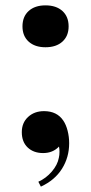

<svg xmlns="http://www.w3.org/2000/svg" viewBox="-20 -551 336 709"><path d="M61 0ZM213.9 -105.5Q224.1 -90.3 229.7 -68.1Q235.4 -45.9 235.4 -22Q235.4 29.8 209 72Q182.6 114.3 130.9 138.2L121.6 120.1Q149.9 107.4 171.1 82.8Q192.4 58.1 197.3 31.7Q199.7 22 199.7 9.3Q199.7 -1.5 197.8 -9.8Q175.3 14.2 139.2 14.2Q104 14.2 82.3 -6.3Q60.5 -26.9 60.5 -63Q60.5 -97.7 83.7 -119.1Q106.9 -140.6 142.6 -140.6Q190.4 -140.6 213.9 -105.5ZM233.4 -453.6Q233.4 -418 210.4 -397.2Q187.5 -376.5 147.9 -376.5Q108.9 -376.5 85.9 -397.2Q63 -418 63 -453.6Q63 -489.7 85.9 -510.5Q108.9 -531.2 147.9 -531.2Q187.5 -531.2 210.4 -510.5Q233.4 -489.7 233.4 -453.6Z"/></svg>

Font: TypoPRO Playfair Display
Style: Bold
Weight: 700
Designer: Claus Eggers Sørensen
Foundry: Claus Eggers Sørensen
Version: Version 1.004;PS 001.004;hotconv 1.0.70;makeotf.lib2.5.58329